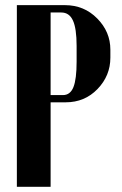

<svg xmlns="http://www.w3.org/2000/svg" viewBox="-20 -719 470 739"><path d="M44.9 -699.2H230Q303.7 -699.2 354.2 -647.9Q404.8 -596.7 404.8 -527.8V-497.1Q404.8 -427.7 355.5 -376.5Q306.2 -325.2 232.9 -325.2H174.8V0H44.9ZM274.9 -481.9V-542Q274.9 -609.4 260.7 -640.1Q246.6 -670.9 215.8 -670.9H174.8V-353H222.2Q250.5 -353 262.7 -383.8Q274.9 -414.6 274.9 -481.9Z"/></svg>

Font: Moniqa Black Heading
Style: Regular
Weight: 900
Designer: Rajesh Rajput
Foundry: Rajesh Rajput
Version: Version 1.000